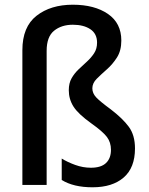

<svg xmlns="http://www.w3.org/2000/svg" viewBox="-20 -785 631 815"><path d="M495 -613Q495 -570 476.5 -541Q458 -512 433.5 -490.5Q409 -469 390.5 -450.5Q372 -432 372 -410Q372 -389 388.5 -371.5Q405 -354 450 -321Q501 -282 527 -246.5Q553 -211 553 -155Q553 -73 505 -31.5Q457 10 373 10Q292 10 242 -21V-112Q266 -97 299 -85Q332 -73 366 -73Q409 -73 430 -93Q451 -113 451 -149Q451 -181 433.5 -204Q416 -227 368 -261Q312 -301 292 -332.5Q272 -364 272 -402Q272 -432 284 -453Q296 -474 314 -491Q332 -508 349.5 -524Q367 -540 379.5 -559Q392 -578 392 -604Q392 -642 363.5 -661Q335 -680 289 -680Q241 -680 209.5 -654.5Q178 -629 178 -569V0H75V-572Q75 -671 135 -718Q195 -765 289 -765Q381 -765 438 -726Q495 -687 495 -613Z"/></svg>

Font: Noto Sans Ethiopic SemiCondensed Medium
Style: Regular
Weight: 500
Width: 4
Designer: Monotype Design Team
Foundry: Monotype Imaging Inc.
Version: Version 2.102; ttfautohint (v1.8.4.7-5d5b)